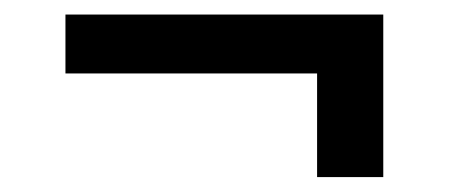

<svg xmlns="http://www.w3.org/2000/svg" viewBox="-20 -396 620 264"><path d="M507 -152.5H416V-295H70V-376H507Z"/></svg>

Font: TypoPRO Lato
Style: Regular
Weight: 600
Designer: Lukasz Dziedzic with Adam Twardoch and Botio Nikoltchev
Foundry: tyPoland Lukasz Dziedzic
Version: Version 2.010; 2014-09-01; http://www.latofonts.com/